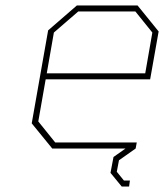

<svg xmlns="http://www.w3.org/2000/svg" viewBox="-20 -543 605 702"><path d="M425 139 384 89 395 31 439 0H171L96 -92L156 -432L261 -523H483L560 -428L529 -253H147L120 -99L182 -22H480L476 0L415 43L407 85L433 117H455L452 139ZM151 -275H511L537 -424L475 -501H266L177 -424Z"/></svg>

Font: Tomorrow Thin
Style: Italic
Weight: 250
Italic angle: -10°
Designer: Tony de Marco, Monica Rizzolli
Foundry: Just in Type
Version: Version 2.002